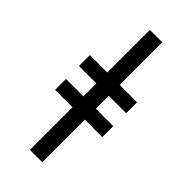

<svg xmlns="http://www.w3.org/2000/svg" viewBox="-297 -887 1093 1093"><g transform="rotate(45 250.0 -340.0)"><path d="M200 143V-200H60V-288H200V-392H60V-480H200V-823H300V-480H440V-392H300V-288H440V-200H300V143Z"/></g></svg>

Font: Zed Sans Semibold
Style: Regular
Weight: 600
Designer: Belleve Invis
Foundry: Belleve Invis
Version: Version 1.0.0; ttfautohint (v1.8.4)